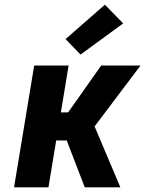

<svg xmlns="http://www.w3.org/2000/svg" viewBox="-20 -800 640 820"><path d="M342 0 265 -200H220L187 0H40L126 -520H273L240 -320H271L412 -520H580L384 -260L494 0ZM324 -567 260 -633 428 -780 506 -700Z"/></svg>

Font: Iosevka Heavy Extended Oblique
Style: Regular
Weight: 900
Width: 7
Italic angle: -9°
Monospace: yes
Designer: Belleve Invis
Foundry: Belleve Invis
Version: Version 32.5.0; ttfautohint (v1.8.4)